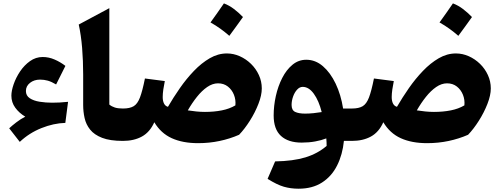

<svg xmlns="http://www.w3.org/2000/svg" viewBox="-20 -852 3023 1161"><path d="M132.8 -146.5Q95.7 -168.5 72.3 -200.7Q48.8 -232.9 48.8 -273.4Q48.8 -302.7 62.5 -342.5Q76.2 -382.3 101.3 -419.9Q126.5 -457.5 161.4 -482.4Q196.3 -507.3 238.3 -507.3Q275.4 -507.3 310.5 -491.9Q345.7 -476.6 375.5 -453.6L319.3 -341.3Q291.5 -357.9 269 -364.3Q246.6 -370.6 222.2 -370.6Q186.5 -370.6 161.6 -351.1Q136.7 -331.5 136.7 -301.8Q136.7 -273.4 159.9 -258.1Q183.1 -242.7 219.7 -236.8Q256.3 -231 295.4 -231Q318.4 -231 340.8 -232.2Q363.3 -233.4 391.6 -236.3L375 -108.9Q304.2 -106.9 230.5 -77.4Q156.7 -47.9 99.6 5.9L35.6 -76.2Q52.7 -92.3 79.1 -112.5Q105.5 -132.8 132.8 -146.5Z M641.1 -802.7V-219.7Q655.3 -208 674.3 -201.9Q693.4 -195.8 723.1 -195.8H723.6V0H723.1Q645 0 597.4 -18.6Q549.8 -37.1 524.9 -68.4Q500 -99.6 491.5 -138.4Q482.9 -177.2 482.9 -217.3V-401.4Q482.9 -483.9 476.6 -562Q470.2 -640.1 456.1 -703.6Z M1352.1 -528.8Q1392.1 -528.8 1429.9 -512Q1467.8 -495.1 1497.8 -465.8Q1527.8 -436.5 1545.4 -398.2Q1563 -359.9 1563 -317.4Q1563 -275.9 1542.7 -223.9Q1522.5 -171.9 1491 -122.1Q1459.5 -72.3 1425.8 -37.1Q1370.1 -12.7 1307.6 0.5Q1245.1 13.7 1177.7 13.7Q1084.5 13.7 1018.6 -16.4Q952.6 -46.4 913.1 -112.8Q886.2 -52.7 838.1 -26.4Q790 0 723.6 0Q712.9 0 707.5 -8.1Q702.1 -16.1 702.1 -38.6V-157.2Q702.1 -179.7 707.5 -187.7Q712.9 -195.8 723.6 -195.8Q764.6 -195.8 788.1 -209.7Q811.5 -223.6 826.4 -262.7Q841.3 -301.8 856.4 -377.4L976.6 -361.8Q971.2 -336.4 967.5 -310.8Q963.9 -285.2 963.9 -265.1Q963.9 -241.7 971.7 -226.1Q979.5 -210.4 995.6 -206.1Q1027.8 -261.7 1067.4 -318.6Q1106.9 -375.5 1152.6 -423.1Q1198.2 -470.7 1248.3 -499.8Q1298.3 -528.8 1352.1 -528.8ZM1298.3 -348.1Q1265.1 -348.1 1232.7 -325.7Q1200.2 -303.2 1170.7 -266.1Q1141.1 -229 1115.7 -184.6Q1140.1 -180.7 1167 -178Q1193.8 -175.3 1219.2 -175.3Q1274.9 -175.3 1321.3 -184.6Q1367.7 -193.8 1403.3 -214.8Q1406.7 -248.5 1394.5 -279.1Q1382.3 -309.6 1357.7 -328.9Q1333 -348.1 1298.3 -348.1ZM1334 -831.5Q1366.2 -819.3 1395 -797.4Q1423.8 -775.4 1449.2 -749Q1429.2 -721.2 1408.7 -692.6Q1388.2 -664.1 1366.7 -635.3Q1341.8 -657.2 1313.5 -677.7Q1285.2 -698.2 1252.9 -716.3Q1274.4 -745.6 1294.4 -774.4Q1314.5 -803.2 1334 -831.5Z M1832 -490.7Q1887.2 -490.7 1932.6 -451.7Q1978 -412.6 2009.8 -345.9Q2041.5 -279.3 2054.7 -195.8H2108.4V0H2059.6Q2051.3 83.5 2018.3 148.9Q1985.4 214.4 1927.2 251.7Q1869.1 289.1 1785.2 289.1Q1737.8 289.1 1696.3 277.1Q1654.8 265.1 1598.1 229.5L1643.6 124Q1752.9 122.1 1826.7 99.6Q1900.4 77.1 1955.1 30.3Q1955.1 19 1954.6 8.1Q1954.1 -2.9 1953.1 -15.1Q1923.3 -3.4 1885.5 3.4Q1847.7 10.3 1804.2 10.3Q1722.7 10.3 1678.7 -30.3Q1634.8 -70.8 1634.8 -153.8Q1634.8 -211.9 1647.9 -271.2Q1661.1 -330.6 1686.5 -380.4Q1711.9 -430.2 1748.5 -460.4Q1785.2 -490.7 1832 -490.7ZM1810.5 -326.7Q1791.5 -326.7 1776.1 -309.6Q1760.7 -292.5 1752 -267.3Q1743.2 -242.2 1743.2 -217.3Q1743.2 -185.5 1764.9 -175.3Q1786.6 -165 1824.7 -165Q1849.1 -165 1876 -167.7Q1902.8 -170.4 1925.3 -174.3Q1908.2 -242.7 1877.9 -284.7Q1847.7 -326.7 1810.5 -326.7Z M2736.8 -528.8Q2776.9 -528.8 2814.7 -512Q2852.5 -495.1 2882.6 -465.8Q2912.6 -436.5 2930.2 -398.2Q2947.8 -359.9 2947.8 -317.4Q2947.8 -275.9 2927.5 -223.9Q2907.2 -171.9 2875.7 -122.1Q2844.2 -72.3 2810.5 -37.1Q2754.9 -12.7 2692.4 0.5Q2629.9 13.7 2562.5 13.7Q2469.2 13.7 2403.3 -16.4Q2337.4 -46.4 2297.9 -112.8Q2271 -52.7 2222.9 -26.4Q2174.8 0 2108.4 0Q2097.7 0 2092.3 -8.1Q2086.9 -16.1 2086.9 -38.6V-157.2Q2086.9 -179.7 2092.3 -187.7Q2097.7 -195.8 2108.4 -195.8Q2149.4 -195.8 2172.9 -209.7Q2196.3 -223.6 2211.2 -262.7Q2226.1 -301.8 2241.2 -377.4L2361.3 -361.8Q2356 -336.4 2352.3 -310.8Q2348.6 -285.2 2348.6 -265.1Q2348.6 -241.7 2356.4 -226.1Q2364.3 -210.4 2380.4 -206.1Q2412.6 -261.7 2452.1 -318.6Q2491.7 -375.5 2537.4 -423.1Q2583 -470.7 2633.1 -499.8Q2683.1 -528.8 2736.8 -528.8ZM2683.1 -348.1Q2649.9 -348.1 2617.4 -325.7Q2585 -303.2 2555.4 -266.1Q2525.9 -229 2500.5 -184.6Q2524.9 -180.7 2551.8 -178Q2578.6 -175.3 2604 -175.3Q2659.7 -175.3 2706.1 -184.6Q2752.4 -193.8 2788.1 -214.8Q2791.5 -248.5 2779.3 -279.1Q2767.1 -309.6 2742.4 -328.9Q2717.8 -348.1 2683.1 -348.1ZM2718.8 -831.5Q2751 -819.3 2779.8 -797.4Q2808.6 -775.4 2834 -749Q2814 -721.2 2793.5 -692.6Q2772.9 -664.1 2751.5 -635.3Q2726.6 -657.2 2698.2 -677.7Q2669.9 -698.2 2637.7 -716.3Q2659.2 -745.6 2679.2 -774.4Q2699.2 -803.2 2718.8 -831.5Z"/></svg>

Font: Pinar DS1 ExtraBold
Style: Regular
Weight: 800
Designer: Amin Abedi
Version: Version 3.000